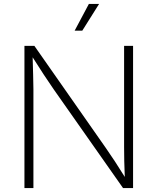

<svg xmlns="http://www.w3.org/2000/svg" viewBox="-20 -962 806 982"><path d="M105 0H150.9V-505.9C150.9 -548.8 148.4 -605.5 147 -668.9C189 -602.5 220.2 -554.7 254.4 -505.4L609.4 0H660.6V-727.5H614.7V-210.4C614.7 -166 615.7 -112.8 618.2 -57.1C584.5 -111.8 551.3 -162.1 522 -204.1L155.8 -727.5H105ZM361.8 -805.2H400.9L486.8 -941.9H434.6Z"/></svg>

Font: Raveo ExtraLight
Style: Regular
Weight: 200
Designer: Jakub Foglar, Rasmus Andersson (Inter)
Foundry: Jakubfoglar.com
Version: Version 1.100;Glyphs 3.2.3 (3260)